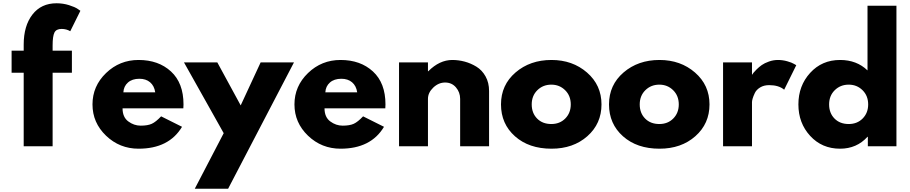

<svg xmlns="http://www.w3.org/2000/svg" viewBox="-20 -895 5566 1175"><path d="M125 -585V-622Q125 -737 178.5 -806Q232 -875 326 -875Q366 -875 402.5 -863.5Q439 -852 456 -840L472 -829L410 -704Q386 -718 357 -718Q324 -718 313 -695.5Q302 -673 302 -617V-585H420V-450H302V0H125V-450H51V-585Z M1102 -232H730Q730 -178 765 -152Q800 -126 841 -126Q884 -126 909 -137.5Q934 -149 966 -183L1094 -119Q1014 15 828 15Q712 15 629 -64.5Q546 -144 546 -256Q546 -368 629 -448Q712 -528 828 -528Q950 -528 1026.5 -457.5Q1103 -387 1103 -256Q1103 -238 1102 -232ZM735 -330H930Q924 -370 898.5 -391.5Q873 -413 833 -413Q789 -413 763 -390Q737 -367 735 -330Z M1575 -513H1779L1376 260H1172L1349 -80L1106 -513H1310L1453 -250Z M2338 -232H1966Q1966 -178 2001 -152Q2036 -126 2077 -126Q2120 -126 2145 -137.5Q2170 -149 2202 -183L2330 -119Q2250 15 2064 15Q1948 15 1865 -64.5Q1782 -144 1782 -256Q1782 -368 1865 -448Q1948 -528 2064 -528Q2186 -528 2262.5 -457.5Q2339 -387 2339 -256Q2339 -238 2338 -232ZM1971 -330H2166Q2160 -370 2134.5 -391.5Q2109 -413 2069 -413Q2025 -413 1999 -390Q1973 -367 1971 -330Z M2422 0V-513H2599V-459H2601Q2670 -528 2748 -528Q2786 -528 2823.5 -518Q2861 -508 2895.5 -487Q2930 -466 2951.5 -427.5Q2973 -389 2973 -338V0H2796V-290Q2796 -330 2770.5 -360Q2745 -390 2704 -390Q2664 -390 2631.5 -359Q2599 -328 2599 -290V0Z M3355 -528Q3484 -528 3572.5 -451Q3661 -374 3661 -256Q3661 -138 3574.5 -61.5Q3488 15 3355 15Q3217 15 3131.5 -61Q3046 -137 3046 -256Q3046 -375 3135 -451.5Q3224 -528 3355 -528ZM3354 -136Q3406 -136 3439.5 -170Q3473 -204 3473 -256Q3473 -309 3438.5 -343Q3404 -377 3354 -377Q3303 -377 3268.5 -343Q3234 -309 3234 -256Q3234 -203 3267 -169.5Q3300 -136 3354 -136Z M4016 -528Q4145 -528 4233.5 -451Q4322 -374 4322 -256Q4322 -138 4235.5 -61.5Q4149 15 4016 15Q3878 15 3792.5 -61Q3707 -137 3707 -256Q3707 -375 3796 -451.5Q3885 -528 4016 -528ZM4015 -136Q4067 -136 4100.5 -170Q4134 -204 4134 -256Q4134 -309 4099.5 -343Q4065 -377 4015 -377Q3964 -377 3929.5 -343Q3895 -309 3895 -256Q3895 -203 3928 -169.5Q3961 -136 4015 -136Z M4405 0V-513H4582V-439H4584Q4586 -443 4590.5 -449Q4595 -455 4610 -470Q4625 -485 4642 -497Q4659 -509 4686 -518.5Q4713 -528 4741 -528Q4770 -528 4798 -520Q4826 -512 4839 -504L4853 -496L4779 -346Q4746 -374 4687 -374Q4655 -374 4632 -360Q4609 -346 4599.5 -326Q4590 -306 4586 -292Q4582 -278 4582 -270V0Z M5121 -528Q5223 -528 5289 -464V-860H5466V0H5291V-58H5289Q5223 15 5121 15Q5010 15 4938 -63.5Q4866 -142 4866 -256Q4866 -370 4938 -449Q5010 -528 5121 -528ZM5174 -136Q5226 -136 5259.5 -170Q5293 -204 5293 -256Q5293 -309 5258.5 -343Q5224 -377 5174 -377Q5123 -377 5088.5 -343Q5054 -309 5054 -256Q5054 -203 5087 -169.5Q5120 -136 5174 -136Z"/></svg>

Font: Hussar
Style: BoldWeb
Weight: 700
Foundry: Cannot Into Space Fonts
Version: Version 2.00